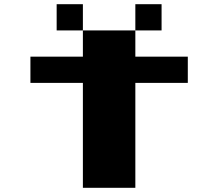

<svg xmlns="http://www.w3.org/2000/svg" viewBox="-20 -1020 1040 915"><path d="M250 -937.5V-1000H312.5H375V-937.5V-875H500H625V-937.5V-1000H687.5H750V-937.5V-875H687.5H625V-812.5V-750H750H875V-687.5V-625H750H625V-375V-125H500H375V-375V-625H250H125V-687.5V-750H250H375V-812.5V-875H312.5H250Z"/></svg>

Font: Press Start 2P
Style: Regular
Weight: 500
Monospace: yes
Version: Version 2.14